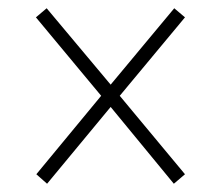

<svg xmlns="http://www.w3.org/2000/svg" viewBox="-20 -593 505 465"><path d="M94 -148 248 -334 401 -148 428 -171 270 -361 428 -551 402 -573 248 -388 93 -573 67 -551 225 -361 68 -171Z"/></svg>

Font: Noto Serif Condensed ExtraLight
Style: Italic
Weight: 200
Width: 3
Italic angle: -12°
Designer: Monotype Design Team
Foundry: Monotype Imaging Inc.
Version: Version 2.013